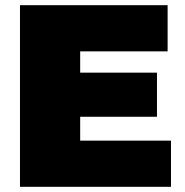

<svg xmlns="http://www.w3.org/2000/svg" viewBox="-20 -720 713 740"><path d="M273 -440H585V-270H273ZM289 -178H639V0H57V-700H626V-522H289Z"/></svg>

Font: MOST Montserrat Black
Style: Regular
Weight: 900
Designer: Julieta Ulanovsky
Foundry: Julieta Ulanovsky
Version: Version 8.000;March 11, 2024;FontCreator 15.0.0.2926 64-bit